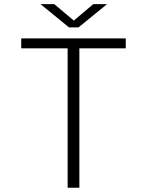

<svg xmlns="http://www.w3.org/2000/svg" viewBox="-20 -880 690 900"><path d="M297 0V-653.5H79.5V-700H569.5V-653.5H352V0ZM170 -860.5H234.5L326 -783.5L417 -860.5H481.5L348 -751.5H303.5Z"/></svg>

Font: Trispace Thin ExtraLight
Style: Regular
Weight: 250
Version: Version 1.210